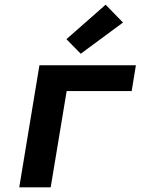

<svg xmlns="http://www.w3.org/2000/svg" viewBox="-20 -798 640 818"><path d="M62 0 148 -520H559L541 -410H264L196 0ZM324 -569 263 -631 430 -778 504 -702Z"/></svg>

Font: Iosevka XBd Ex Obl
Style: Regular
Weight: 800
Width: 7
Italic angle: -9°
Monospace: yes
Designer: Belleve Invis
Foundry: Belleve Invis
Version: Version 32.5.0; ttfautohint (v1.8.4)